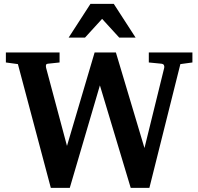

<svg xmlns="http://www.w3.org/2000/svg" viewBox="-20 -937 1006 974"><path d="M895 -611.8 737.8 16.1H643.1L486.8 -503.9L334 16.1H237.8L70.8 -611.8L9.8 -620.1V-670.9H282.2V-620.1L223.1 -613.8Q213.9 -612.8 213.1 -606Q212.4 -599.1 213.9 -592.8L319.8 -196.8L460 -670.9H567.9L712.9 -186L813 -592.8Q814.5 -599.1 812 -605.7Q809.6 -612.3 798.8 -613.8L734.9 -620.1V-670.9H956.1V-620.1ZM585 -746.1 498 -841.3 411.1 -746.1H328.1L439 -917.5H557.1L668 -746.1Z"/></svg>

Font: Charis SIL Eur
Style: Bold
Weight: 700
Foundry: SIL International
Version: Version 5.000